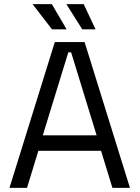

<svg xmlns="http://www.w3.org/2000/svg" viewBox="-20 -902 670 922"><path d="M109.8 0H25.5L243.2 -700H386.2L604 0H519.8L465.2 -178H164.2ZM308 -650.8 185.5 -252H444L321.5 -650.8ZM300 -761H229.8L136.5 -882H229ZM439 -761H375L298.8 -882H382Z"/></svg>

Font: Space Grotesk Variable Light
Style: Regular
Weight: 300
Designer: Florian Karsten
Foundry: Florian Karsten
Version: Version 2.000